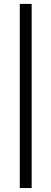

<svg xmlns="http://www.w3.org/2000/svg" viewBox="-20 -718 260 971"><path d="M140.1 232.9H80.1V-698.2H140.1Z"/></svg>

Font: Linux Libertine O
Style: Bold
Weight: 700
Designer: Philipp H. Poll
Foundry: Philipp H. Poll
Version: Version 5.0.0